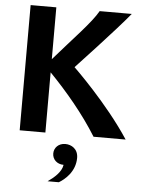

<svg xmlns="http://www.w3.org/2000/svg" viewBox="-60 -696 727 993"><g transform="rotate(5 304.0 -200.0)"><path d="M300 50C265 50 241.7 74.2 241.7 104.2C241.7 134.2 265 158.3 300 158.3C295 195.8 256.7 228.3 225 250H283.3C313.3 232.5 366.7 188.3 366.7 116.7C366.7 70 331.7 50 300 50ZM58.3 -650V0H191.7V-312.5C280 -221.7 371.7 -113.3 441.7 0H608.3C492.5 -177.5 312.5 -350 312.5 -350C312.5 -350 516.7 -567.5 583.3 -650H416.7C380.8 -586.7 294.2 -499.2 191.7 -380.8V-650Z"/></g></svg>

Font: BoonHome
Style: Bold
Weight: 700
Designer: Sungsit Sawaiwan
Foundry: Sungsit Sawaiwan
Version: Version 0.2